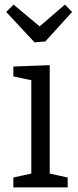

<svg xmlns="http://www.w3.org/2000/svg" viewBox="-20 -814 338 834"><path d="M196 -51 187 -62 274 -43V0H38V-43L125 -62L116 -51V-473L124 -464L38 -482V-525L196 -531ZM262 -794 293 -762 177 -634 130 -630 7 -762 39 -794 179 -677H126Z"/></svg>

Font: Bitter Thin
Style: Regular
Weight: 400
Version: Version 3.021